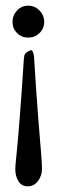

<svg xmlns="http://www.w3.org/2000/svg" viewBox="-20 -442 202 681"><path d="M78.1 218.8Q56.6 218.8 45.4 200.7Q34.2 182.6 34.2 157.2Q34.2 147.5 38.6 105.5Q43 63.5 50.3 -28.8Q57.6 -121.1 64.5 -231.4Q65.4 -246.1 69.3 -251.5Q73.2 -256.8 87.9 -263.7Q92.8 -265.6 96.2 -258.8Q99.6 -252 100.6 -242.2Q108.4 -115.2 115.7 -22Q123 71.3 126 104Q128.9 136.7 128.9 157.2Q128.9 181.6 114.7 200.2Q100.6 218.8 78.1 218.8ZM40.5 -324.7Q24.4 -340.8 24.4 -364.3Q24.4 -387.7 40.5 -404.8Q56.6 -421.9 80.1 -421.9Q103.5 -421.9 120.1 -404.8Q136.7 -387.7 136.7 -364.3Q136.7 -340.8 120.1 -324.7Q103.5 -308.6 80.1 -308.6Q56.6 -308.6 40.5 -324.7Z"/></svg>

Font: Crimson Text
Style: Roman
Weight: 400
Version: Version 0.13